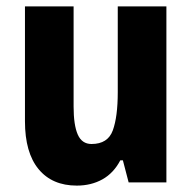

<svg xmlns="http://www.w3.org/2000/svg" viewBox="-20 -570 599 600"><path d="M500 -550V0H382L364 -69H356Q335 -29 300 -9.5Q265 10 220 10Q143 10 100.5 -41.5Q58 -93 58 -191V-550H210V-237Q210 -179 223 -149.5Q236 -120 266 -120Q317 -120 332.5 -162.5Q348 -205 348 -282V-550Z"/></svg>

Font: Noto Sans Myanmar Condensed ExtraBold
Style: Regular
Weight: 800
Width: 3
Designer: Monotype Design Team
Foundry: Monotype Imaging Inc.
Version: Version 2.107; ttfautohint (v1.8.4.7-5d5b)